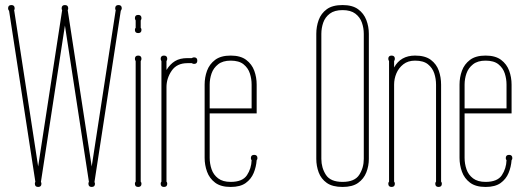

<svg xmlns="http://www.w3.org/2000/svg" viewBox="-20 -730 2075 760"><path d="M354 -10Q356 -4 356 -3Q356 10 343 10Q330 10 330 -3Q330 -8 332 -10L237 -629L142 -10Q144 -7 144 -3Q144 10 131 10Q118 10 118 -3Q118 -8 120 -10L16 -687Q12 -691 12 -697Q12 -710 25 -710Q38 -710 38 -697Q38 -692 36 -690L131 -71L226 -690Q224 -692 224 -697Q224 -710 237 -710Q250 -710 250 -697Q250 -692 248 -690L343 -71L438 -690Q436 -692 436 -697Q436 -710 449 -710Q462 -710 462 -697Q462 -693 458 -687Z M537 -620Q540 -617 540 -612Q540 -599 527 -599Q514 -599 514 -612Q514 -617 517 -620V-649Q514 -654 514 -658Q514 -671 527 -671Q540 -671 540 -658Q540 -654 537 -649ZM537 -11Q540 -8 540 -3Q540 10 527 10Q514 10 514 -3Q514 -8 517 -11V-488Q514 -493 514 -497Q514 -510 527 -510Q540 -510 540 -497Q540 -493 537 -488Z M639 -11Q642 -8 642 -3Q642 10 629 10Q616 10 616 -3Q616 -8 619 -11V-488Q616 -493 616 -497Q616 -510 629 -510Q642 -510 642 -497Q642 -493 639 -488V-453Q653 -476 672.5 -488Q692 -500 722 -500H739Q744 -503 748 -503Q761 -503 761 -490Q761 -477 748 -477Q744 -477 739 -480H722Q680 -480 659.5 -450Q639 -420 639 -385Z M996 -281H810V-105Q810 -82 817.5 -60Q825 -38 843.5 -24Q862 -10 893 -10Q940 -10 957.5 -36.5Q975 -63 976 -96Q973 -99 973 -104Q973 -117 986 -117Q999 -117 999 -104Q999 -99 996 -96Q994 -69 984 -45Q974 -21 952.5 -5.5Q931 10 893 10Q854 10 831.5 -7Q809 -24 799.5 -50.5Q790 -77 790 -105V-395Q790 -424 799.5 -450Q809 -476 831.5 -493Q854 -510 893 -510Q932 -510 954.5 -493Q977 -476 986.5 -450Q996 -424 996 -395ZM976 -301V-395Q976 -418 969 -439.5Q962 -461 944 -475.5Q926 -490 893 -490Q862 -490 843.5 -475.5Q825 -461 817.5 -439.5Q810 -418 810 -395V-301Z M1440 -101Q1440 -73 1430 -47.5Q1420 -22 1397.5 -6Q1375 10 1336 10Q1296 10 1273.5 -6Q1251 -22 1241.5 -47.5Q1232 -73 1232 -101V-596Q1232 -625 1241.5 -651Q1251 -677 1273.5 -693.5Q1296 -710 1336 -710Q1375 -710 1397.5 -693.5Q1420 -677 1430 -651Q1440 -625 1440 -596ZM1252 -101Q1252 -66 1270 -38Q1288 -10 1336 -10Q1384 -10 1402 -38Q1420 -66 1420 -101V-596Q1420 -619 1412.5 -640.5Q1405 -662 1386.5 -676Q1368 -690 1336 -690Q1304 -690 1285.5 -676Q1267 -662 1259.5 -640.5Q1252 -619 1252 -596Z M1726 -11Q1729 -8 1729 -3Q1729 10 1716 10Q1703 10 1703 -3Q1703 -8 1706 -11V-395Q1706 -418 1699 -439.5Q1692 -461 1674 -475.5Q1656 -490 1623 -490Q1595 -490 1576.5 -475.5Q1558 -461 1549 -439.5Q1540 -418 1540 -395V-11Q1543 -8 1543 -3Q1543 10 1530 10Q1517 10 1517 -3Q1517 -8 1520 -11V-488Q1517 -493 1517 -497Q1517 -510 1530 -510Q1543 -510 1543 -497Q1543 -493 1540 -488V-463Q1566 -510 1623 -510Q1663 -510 1685.5 -493Q1708 -476 1717 -450Q1726 -424 1726 -395Z M2005 -281H1819V-105Q1819 -82 1826.5 -60Q1834 -38 1852.5 -24Q1871 -10 1902 -10Q1949 -10 1966.5 -36.5Q1984 -63 1985 -96Q1982 -99 1982 -104Q1982 -117 1995 -117Q2008 -117 2008 -104Q2008 -99 2005 -96Q2003 -69 1993 -45Q1983 -21 1961.5 -5.5Q1940 10 1902 10Q1863 10 1840.5 -7Q1818 -24 1808.5 -50.5Q1799 -77 1799 -105V-395Q1799 -424 1808.5 -450Q1818 -476 1840.5 -493Q1863 -510 1902 -510Q1941 -510 1963.5 -493Q1986 -476 1995.5 -450Q2005 -424 2005 -395ZM1985 -301V-395Q1985 -418 1978 -439.5Q1971 -461 1953 -475.5Q1935 -490 1902 -490Q1871 -490 1852.5 -475.5Q1834 -461 1826.5 -439.5Q1819 -418 1819 -395V-301Z"/></svg>

Font: Wire One
Style: Regular
Weight: 400
Designer: Alexei Vanyashin, Gayaneh Bagdasaryan
Foundry: Cyreal
Version: Version 1.102; ttfautohint (v1.8.3)